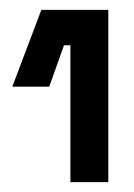

<svg xmlns="http://www.w3.org/2000/svg" viewBox="-20 -720 272 390"><path d="M123 -350V-628H110L80 -544H5L64 -700H200V-350Z"/></svg>

Font: Space Grotesk Frontify Medium
Style: Regular
Weight: 500
Designer: Florian Karsten
Version: Version 2.000